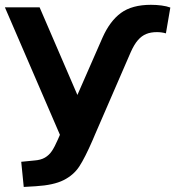

<svg xmlns="http://www.w3.org/2000/svg" viewBox="-22 -569 717 786"><path d="M-2 -539.1H140.1L321.5 -118.4L240 21.5ZM357.4 4.2Q325.7 77.1 302.6 112.4Q279.5 147.7 238.6 168.3Q197.8 189 124.3 193.4L75.2 196.3L64.9 93.3L117.9 88.1Q145 86.2 162 76.2Q179 66.2 190.3 49.3Q201.7 32.5 214.8 2.4L397.5 -414.6Q427.7 -482.7 473.1 -516Q518.6 -549.3 595.9 -549.3Q618.2 -549.3 639.4 -546.5Q660.6 -543.7 675.3 -538.1L657.2 -432.4Q640.1 -437.5 620.4 -437.5Q595.2 -437.5 576.7 -429.9Q558.1 -422.4 542.7 -404.8Q527.3 -387.2 513.2 -355.5L366.5 -17.3Q362.8 -9.5 357.4 4.2Z"/></svg>

Font: Min Sans VF VF
Style: Regular
Weight: 400
Designer: Jinseong-Kim, NotoSansCJK, Nunito
Foundry: Jinseong-Kim
Version: Version 1.420;Glyphs 3.1.2 (3151)